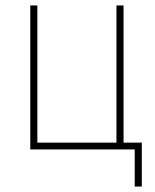

<svg xmlns="http://www.w3.org/2000/svg" viewBox="-20 -548 570 704"><path d="M91 0V-528H117V-25H407V-528H433V-25H500V136H474V0Z"/></svg>

Font: Noto Sans Mono Condensed Thin
Style: Regular
Weight: 100
Width: 3
Designer: Monotype Design Team
Foundry: Monotype Imaging Inc.
Version: Version 2.014; ttfautohint (v1.8.4.7-5d5b)